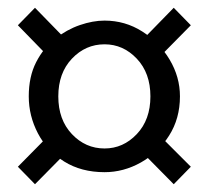

<svg xmlns="http://www.w3.org/2000/svg" viewBox="-20 -577 537 494"><path d="M101 -435 26 -512 70 -557 149 -476ZM249 -195Q297 -195 332 -232Q367 -269 367 -329Q367 -389 332 -426Q297 -463 249 -463Q200 -463 165 -426Q130 -389 130 -329Q130 -269 165 -232Q200 -195 249 -195ZM348 -476 427 -557 471 -512 395 -435ZM149 -183 70 -103 26 -148 101 -224ZM395 -224 471 -148 427 -103 348 -183ZM443 -329Q443 -272 415 -228Q387 -184 342.5 -159Q298 -134 249 -134Q189 -134 145 -161.5Q101 -189 77.5 -234Q54 -279 54 -329Q54 -380 73 -417Q92 -454 122 -477.5Q152 -501 185.5 -512.5Q219 -524 249 -524Q302 -524 346 -496Q390 -468 416.5 -423.5Q443 -379 443 -329Z"/></svg>

Font: Narnoor Medium
Style: Regular
Weight: 500
Designer: S. Sridhar Murthy
Foundry: SIL International
Version: Version 3.000